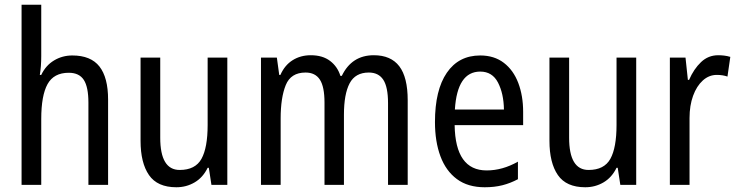

<svg xmlns="http://www.w3.org/2000/svg" viewBox="-20 -780 3112 810"><path d="M154 -543Q154 -500 148 -464H154Q173 -504 208 -525Q243 -546 285 -546Q363 -546 399.5 -499.5Q436 -453 436 -360V0H353V-347Q353 -413 333.5 -443Q314 -473 270 -473Q207 -473 180.5 -425Q154 -377 154 -278V0H71V-760H154Z M939 -537V0H872L861 -72H856Q836 -31 801 -10.5Q766 10 724 10Q644 10 608.5 -41.5Q573 -93 573 -186V-537H656V-199Q656 -63 738 -63Q804 -63 830 -110Q856 -157 856 -253V-537Z M1557 -547Q1629 -547 1664.5 -500.5Q1700 -454 1700 -357V0H1617V-345Q1617 -413 1597 -443.5Q1577 -474 1536 -474Q1479 -474 1455 -428.5Q1431 -383 1431 -296V0H1349V-347Q1349 -414 1329.5 -444Q1310 -474 1269 -474Q1207 -474 1185.5 -421Q1164 -368 1164 -280V0H1081V-537H1148L1158 -464H1163Q1181 -505 1214.5 -526Q1248 -547 1291 -547Q1341 -547 1372.5 -523Q1404 -499 1416 -460H1422Q1464 -547 1557 -547Z M2006 -546Q2065 -546 2105.5 -515Q2146 -484 2166.5 -430Q2187 -376 2187 -308V-252H1898Q1901 -61 2033 -61Q2100 -61 2165 -98V-24Q2133 -7 2099.5 1.5Q2066 10 2025 10Q1954 10 1907.5 -24.5Q1861 -59 1838 -121Q1815 -183 1815 -265Q1815 -400 1865 -473Q1915 -546 2006 -546ZM2006 -478Q1909 -478 1899 -318H2106Q2105 -385 2081 -431.5Q2057 -478 2006 -478Z M2664 -537V0H2597L2586 -72H2581Q2561 -31 2526 -10.5Q2491 10 2449 10Q2369 10 2333.5 -41.5Q2298 -93 2298 -186V-537H2381V-199Q2381 -63 2463 -63Q2529 -63 2555 -110Q2581 -157 2581 -253V-537Z M3010 -547Q3022 -547 3035 -545.5Q3048 -544 3061 -540L3049 -457Q3029 -464 3004 -464Q2971 -464 2945 -440.5Q2919 -417 2904 -376Q2889 -335 2889 -282V0H2806V-537H2872L2882 -443H2887Q2907 -489 2937.5 -518Q2968 -547 3010 -547Z"/></svg>

Font: Noto Sans Devanagari Condensed
Style: Regular
Weight: 400
Width: 3
Designer: Jelle Bosma - Monotype Design Team
Foundry: Monotype Imaging Inc.
Version: Version 2.004; ttfautohint (v1.8.4.7-5d5b)